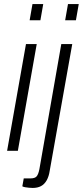

<svg xmlns="http://www.w3.org/2000/svg" viewBox="-20 -743 408 946"><path d="M126 -643 140 -723H193L179 -643ZM15 0 108 -526H161L68 0ZM301 -643 315 -723H368L354 -643ZM141 183Q133 183 123 182Q113 181 104 179.5Q95 178 90 175L97 136H130Q152 136 160.5 126Q169 116 174 91L282 -526H336L225 98Q221 126 210 145.5Q199 165 182 174Q165 183 141 183Z"/></svg>

Font: Archivo Condensed ExtraLight
Style: Italic
Weight: 250
Width: 3
Italic angle: -10°
Designer: Hector Gatti
Foundry: Omnibus-Type
Version: Version 2.001